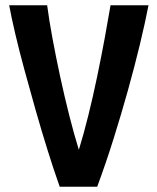

<svg xmlns="http://www.w3.org/2000/svg" viewBox="-20 -713 600 733"><path d="M208 0Q186 -62 162.5 -137Q139 -212 116.5 -291Q94 -370 73.5 -445.5Q53 -521 38 -585Q23 -649 15 -693H160Q167 -639 180 -568.5Q193 -498 209.5 -421.5Q226 -345 244.5 -272Q263 -199 281 -141Q299 -199 317 -271.5Q335 -344 351 -421Q367 -498 380 -568.5Q393 -639 402 -693H547Q534 -626 514 -543Q494 -460 468.5 -368.5Q443 -277 413.5 -183Q384 -89 351 0Z"/></svg>

Font: Ubuntu Sans Mono
Style: Bold
Weight: 700
Monospace: yes
Designer: Dalton Maag Ltd
Foundry: Dalton Maag Ltd
Version: Version 1.006